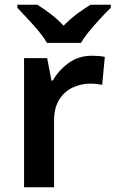

<svg xmlns="http://www.w3.org/2000/svg" viewBox="-20 -786 485 806"><path d="M365 -552Q378 -552 393.5 -551Q409 -550 420 -547L409 -430Q399 -432 385 -433.5Q371 -435 360 -435Q320 -435 285 -418.5Q250 -402 228.5 -367.5Q207 -333 207 -281V0H81V-542H178L196 -448H202Q226 -491 268 -521.5Q310 -552 365 -552ZM177 -606Q164 -629 141.5 -656Q119 -683 95 -708.5Q71 -734 53 -753V-766H137Q164 -749 193 -727Q222 -705 247 -678Q273 -705 303 -727.5Q333 -750 360 -766H445V-753Q426 -735 402 -709Q378 -683 355.5 -656Q333 -629 320 -606Z"/></svg>

Font: Noto Sans Bassa Vah SemiBold
Style: Regular
Weight: 600
Designer: Monotype Design Team
Foundry: Monotype Imaging Inc.
Version: Version 2.002; ttfautohint (v1.8.4.7-5d5b)